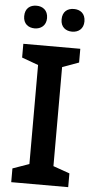

<svg xmlns="http://www.w3.org/2000/svg" viewBox="-61 -951 488 987"><g transform="rotate(5 183.0 -457.5)"><path d="M28 -856C28 -817 54 -798 87 -798C118 -798 146 -817 146 -856C146 -897 118 -915 87 -915C54 -915 28 -897 28 -856ZM221 -856C221 -817 247 -798 280 -798C312 -798 339 -817 339 -856C339 -897 312 -915 280 -915C247 -915 221 -897 221 -856ZM330 0V-71L245 -101V-612L330 -643V-714H36V-643L121 -612V-101L36 -71V0Z"/></g></svg>

Font: Noto Sans Kayah Li SemiBold
Style: Regular
Weight: 600
Designer: Monotype Design Team, Sérgio Martins
Foundry: Monotype Imaging Inc.
Version: Version 2.002